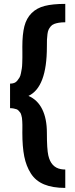

<svg xmlns="http://www.w3.org/2000/svg" viewBox="-20 -926 384 978"><path d="M218.8 -687.5Q218.8 -481.4 125 -437.5Q171.4 -417.5 195.1 -369.4Q218.8 -321.3 218.8 -250Q218.8 -166 226.1 -134.3Q239.7 -73.7 290 -64.5Q300.3 -62.5 312.5 -62.5V31.2Q248 31.2 204.6 13.2Q161.1 -4.9 137.2 -42.5Q113.3 -80.1 103.5 -129.4Q93.8 -178.7 93.8 -250Q93.8 -256.3 94 -270.8Q94.2 -285.2 94 -290.8Q93.8 -296.4 93.3 -308.6Q92.8 -320.8 91.8 -325.7Q90.8 -330.6 88.6 -339.4Q86.4 -348.1 83.3 -352.1Q80.1 -356 75.4 -361.6Q70.8 -367.2 64.5 -369.4Q58.1 -371.6 49.8 -373.3Q41.5 -375 31.2 -375V-500Q43 -500 52.2 -503.4Q61.5 -506.8 67.9 -514.9Q74.2 -522.9 79.1 -530.8Q84 -538.6 86.7 -553Q89.4 -567.4 91.1 -577.1Q92.8 -586.9 93.3 -604.7Q93.8 -622.6 94 -632.1Q94.2 -641.6 94 -660.9Q93.8 -680.2 93.8 -687.5Q93.8 -751.5 104.2 -792.2Q114.7 -833 140.9 -859.1Q167 -885.3 207.8 -895.8Q248.5 -906.2 312.5 -906.2V-812.5Q293.5 -812.5 279.3 -810.1Q265.1 -807.6 255.1 -803.7Q245.1 -799.8 238.3 -791.5Q231.4 -783.2 227.5 -774.9Q223.6 -766.6 221.7 -751.7Q219.7 -736.8 219.2 -723.4Q218.8 -710 218.8 -687.5Z"/></svg>

Font: OswaldRegular
Style: Regular
Weight: 400
Designer: vernon adams
Foundry: vernon adams
Version: Version 1.000